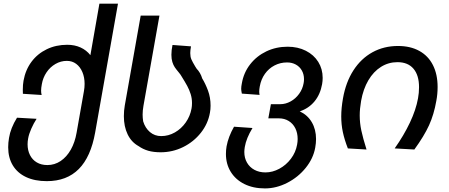

<svg xmlns="http://www.w3.org/2000/svg" viewBox="-20 -810 2440 1044"><path d="M24.5 -9.5Q24.5 -34 29 -60Q37.5 -113.5 72.5 -170L179 -164Q163 -139.5 150 -110Q137 -80.5 133 -57Q130 -40.5 130 -25.5Q130 7.5 143 33.2Q156 59 180.2 73.2Q204.5 87.5 237.5 87.5Q277 87.5 309.8 65.5Q342.5 43.5 365 3.8Q387.5 -36 396.5 -88.5L436.5 -315Q440 -334 440 -354Q440 -389.5 428 -418Q416 -446.5 394.2 -462.8Q372.5 -479 343.5 -479Q310.5 -479 281.5 -462.2Q252.5 -445.5 233 -416.5Q213.5 -387.5 207.5 -352.5Q203.5 -331.5 203.5 -317Q203.5 -304 206.5 -293.5L104.5 -300Q104 -307.5 104 -321Q104 -350 108 -371.5Q118.5 -430 151.2 -474Q184 -518 234.2 -542.2Q284.5 -566.5 345.5 -566.5Q386 -566.5 418.2 -551.8Q450.5 -537 471.5 -510L520.5 -790H621.5L497.5 -90Q474 43 408.5 109Q343 175 234.5 175Q169 175 121.8 152.8Q74.5 130.5 49.5 89Q24.5 47.5 24.5 -9.5Z M733.5 -15.5Q694.5 -37 674 -79.5Q653.5 -122 653.5 -178.5Q653.5 -208 658.5 -236.5L745 -725H847L760 -234.5Q755.5 -208.5 755.5 -187Q755.5 -169.5 758.5 -150Q769.5 -114 795.2 -92Q821 -70 856.5 -70Q896 -70 931 -90Q966 -110 990 -144.2Q1014 -178.5 1021.5 -220Q1024 -233 1024 -250Q1024 -275 1016.8 -298.2Q1009.5 -321.5 998 -342.8Q986.5 -364 966.5 -396L960.5 -405.5L951 -417.5Q938 -433 930.2 -444.5Q922.5 -456 917.2 -472.8Q912 -489.5 912 -512Q912 -537.5 918 -565.5L1018.5 -558Q1014.5 -535 1014.5 -521.5Q1014.5 -501.5 1020.5 -487.5Q1026.5 -473.5 1041.5 -448.5L1049.5 -436Q1059 -426.5 1067 -412.8Q1075 -399 1079.5 -383.5Q1096.5 -356 1110.8 -318Q1125 -280 1125 -235.5Q1125 -215 1121.5 -197Q1111 -137 1072 -87.8Q1033 -38.5 975.5 -10.2Q918 18 853.5 18Q815.5 18 786.5 9.8Q757.5 1.5 733.5 -15.5Z M1208.5 27Q1208.5 6 1212 -14.5Q1221.5 -66.5 1252.5 -121L1353 -114Q1319 -58.5 1311 -10.5Q1308.5 5.5 1308.5 16.5Q1308.5 49 1323 74.2Q1337.5 99.5 1363.5 113.5Q1389.5 127.5 1423.5 127.5Q1462 127.5 1499 107.5Q1536 87.5 1562 53Q1588 18.5 1595.5 -23.5Q1598.5 -39.5 1598.5 -54Q1598.5 -87 1585.8 -112.5Q1573 -138 1549.8 -152.2Q1526.5 -166.5 1496.5 -166.5H1439L1453 -243.5H1504Q1533 -243.5 1560.2 -258.5Q1587.5 -273.5 1606.5 -299.8Q1625.5 -326 1631 -358Q1633 -368 1633 -379.5Q1633 -406 1621.2 -426.8Q1609.5 -447.5 1588.5 -459Q1567.5 -470.5 1541 -470.5Q1504 -470.5 1472.8 -454.2Q1441.5 -438 1420.5 -408.5Q1399.5 -379 1392.5 -340Q1389.5 -323.5 1389.5 -312.5Q1389.5 -303.5 1391.5 -294L1295 -301Q1291.5 -318.5 1291.5 -327Q1291.5 -339.5 1295 -356.5Q1305 -415 1340.2 -460.2Q1375.5 -505.5 1428.5 -530.8Q1481.5 -556 1544 -556Q1599.5 -556 1643 -534Q1686.5 -512 1710.5 -473.5Q1734.5 -435 1734.5 -386.5Q1734.5 -370 1731.5 -352.5Q1721.5 -296.5 1690 -258.5Q1658.5 -220.5 1610 -204.5Q1652.5 -184.5 1675.5 -145.2Q1698.5 -106 1698.5 -54Q1698.5 -32 1694 -7Q1683.5 51.5 1642.5 102.5Q1601.5 153.5 1542 184Q1482.5 214.5 1420.5 214.5Q1357 214.5 1309 190.8Q1261 167 1234.8 124.5Q1208.5 82 1208.5 27Z M1835.5 -177Q1835.5 -222 1845 -275.5Q1860.5 -363.5 1901.8 -427.5Q1943 -491.5 2005.2 -525.8Q2067.5 -560 2144 -560Q2211.5 -560 2260 -533.2Q2308.5 -506.5 2334 -456.2Q2359.5 -406 2359.5 -337Q2359.5 -298.5 2352.5 -261.5Q2339.5 -187 2312.8 -128.5Q2286 -70 2233 3L2126 -3Q2175.5 -73 2208.8 -143.2Q2242 -213.5 2253 -275.5Q2258.5 -305 2258.5 -336Q2258.5 -401 2228.2 -436.5Q2198 -472 2141 -472Q2092.5 -472 2051.8 -446.5Q2011 -421 1983 -373.5Q1955 -326 1943.5 -261.5Q1936 -218 1936 -182.5Q1936 -141 1944.8 -100Q1953.5 -59 1973 3L1871.5 -3Q1853 -50.5 1844.2 -91.8Q1835.5 -133 1835.5 -177Z"/></svg>

Font: JuliaMono Medium
Style: Italic
Weight: 500
Italic angle: -9°
Monospace: yes
Designer: cormullion
Foundry: corm
Version: Version 0.054; ttfautohint (v1.8.4)